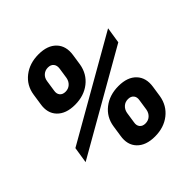

<svg xmlns="http://www.w3.org/2000/svg" viewBox="-199 -859 997 997"><g transform="rotate(-45 300.0 -360.0)"><path d="M593 -565 579 -476 19 -156 33 -245ZM228 -642Q207 -642 192.5 -629Q178 -616 175 -595L166 -535Q162 -514 172.5 -501Q183 -488 204 -488Q225 -488 239.5 -501Q254 -514 258 -535L267 -595Q270 -616 259.5 -629Q249 -642 228 -642ZM191 -405Q125 -405 91 -440.5Q57 -476 67 -535L76 -595Q85 -654 130.5 -689.5Q176 -725 242 -725Q308 -725 341.5 -689.5Q375 -654 366 -595L357 -535Q347 -476 302 -440.5Q257 -405 191 -405ZM406 -232Q385 -232 370.5 -219Q356 -206 352 -185L343 -125Q339 -104 349.5 -91Q360 -78 381 -78Q402 -78 416.5 -91Q431 -104 435 -125L444 -185Q448 -206 437.5 -219Q427 -232 406 -232ZM368 5Q302 5 268 -30.5Q234 -66 244 -125L253 -185Q262 -244 307.5 -279.5Q353 -315 419 -315Q485 -315 518.5 -279.5Q552 -244 543 -185L534 -125Q524 -66 479 -30.5Q434 5 368 5Z"/></g></svg>

Font: JetBrains Mono ExtraBold
Style: Italic
Weight: 800
Designer: Philipp Nurullin, Konstantin Bulenkov
Foundry: JetBrains
Version: Version 1.000; ttfautohint (v1.8.3)